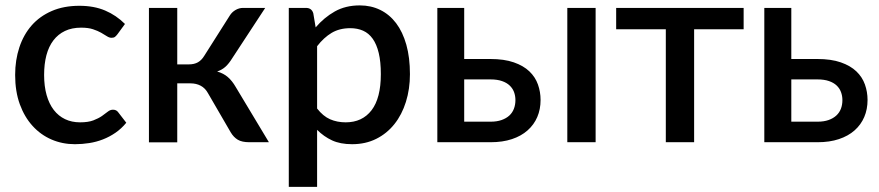

<svg xmlns="http://www.w3.org/2000/svg" viewBox="-20 -540 3338 729"><path d="M426 -410Q421 -403.5 416.5 -400Q412 -396.5 403.5 -396.5Q395 -396.5 385.8 -402.5Q376.5 -408.5 363.8 -415.8Q351 -423 333 -429Q315 -435 288 -435Q253 -435 226.8 -422.5Q200.5 -410 182.8 -386.8Q165 -363.5 156.2 -330.2Q147.5 -297 147.5 -255.5Q147.5 -212.5 157 -179Q166.5 -145.5 184.2 -122.5Q202 -99.5 227.2 -87.5Q252.5 -75.5 284 -75.5Q315 -75.5 334.5 -83Q354 -90.5 367 -99.5Q380 -108.5 389.2 -116Q398.5 -123.5 409 -123.5Q422 -123.5 429 -113.5L459.5 -74Q441 -51.5 418.5 -36Q396 -20.5 371 -10.8Q346 -1 319 3.2Q292 7.5 264.5 7.5Q217 7.5 175.8 -10.2Q134.5 -28 103.8 -61.8Q73 -95.5 55.2 -144.2Q37.5 -193 37.5 -255.5Q37.5 -312 53.5 -360.2Q69.5 -408.5 100.2 -443.5Q131 -478.5 176.5 -498.2Q222 -518 281.5 -518Q337 -518 379.2 -500Q421.5 -482 454.5 -449Z M852.5 -481Q860.5 -494 874.2 -502Q888 -510 903 -510H987L861.5 -318.5Q849.5 -299 836.5 -287Q823.5 -275 804.5 -268.5Q829 -261.5 845.2 -247.2Q861.5 -233 874.5 -210.5L1001 0H927Q898.5 0 882.8 -9.5Q867 -19 856 -37.5L769.5 -186.5Q759 -205.5 742 -214.5Q725 -223.5 703.5 -223.5H653V0.5H545.5V-510H653V-295.5H696.5Q717.5 -295.5 731.5 -303.5Q745.5 -311.5 755.5 -328Z M1184 -128Q1206.5 -99 1233.2 -87.2Q1260 -75.5 1292.5 -75.5Q1355.5 -75.5 1390.8 -121.5Q1426 -167.5 1426 -258.5Q1426 -305.5 1418 -338.8Q1410 -372 1395 -393Q1380 -414 1358.5 -423.5Q1337 -433 1310 -433Q1269 -433 1239.2 -415.2Q1209.5 -397.5 1184 -364.5ZM1178.5 -436Q1210.5 -473.5 1251.2 -496.5Q1292 -519.5 1346 -519.5Q1389 -519.5 1424 -502.2Q1459 -485 1484 -452Q1509 -419 1522.8 -370.2Q1536.5 -321.5 1536.5 -258.5Q1536.5 -202 1521.2 -153.2Q1506 -104.5 1477.5 -68.8Q1449 -33 1408.5 -12.8Q1368 7.5 1317 7.5Q1272 7.5 1240.8 -7Q1209.5 -21.5 1184 -47V169.5H1076.5V-510H1141.5Q1163.5 -510 1169.5 -489.5Z M1843 -78Q1866.5 -78 1884.2 -84.2Q1902 -90.5 1913.8 -101.2Q1925.5 -112 1931.2 -127Q1937 -142 1937 -160Q1937 -176 1931.8 -190.2Q1926.5 -204.5 1915.2 -215.2Q1904 -226 1886 -232.2Q1868 -238.5 1842 -238.5H1742.5V-78ZM1841.5 -316Q1894.5 -316 1931 -303.2Q1967.5 -290.5 1990 -269Q2012.5 -247.5 2022.5 -219.2Q2032.5 -191 2032.5 -160.5Q2032.5 -125 2020 -95.8Q2007.5 -66.5 1983.2 -45Q1959 -23.5 1923.8 -11.8Q1888.5 0 1843 0H1640.5V-510H1742.5V-316ZM2241.5 -510V0H2134V-510Z M2803.5 -429H2615.5V0H2508V-429H2319.5V-510H2803.5Z M3084.5 -78Q3108 -78 3125.8 -84.2Q3143.5 -90.5 3155.2 -101.2Q3167 -112 3172.8 -127Q3178.5 -142 3178.5 -160Q3178.5 -176 3173.2 -190.2Q3168 -204.5 3156.8 -215.2Q3145.5 -226 3127.5 -232.2Q3109.5 -238.5 3083.5 -238.5H2984.5V-78ZM3083 -316Q3136 -316 3172.5 -303.2Q3209 -290.5 3231.5 -269Q3254 -247.5 3264 -219.2Q3274 -191 3274 -160.5Q3274 -125 3261.5 -95.8Q3249 -66.5 3224.8 -45Q3200.5 -23.5 3165.2 -11.8Q3130 0 3084.5 0H2882V-510H2984.5V-316Z"/></svg>

Font: Lato SemiBold
Style: Regular
Weight: 600
Designer: Lukasz Dziedzic with Adam Twardoch and Botio Nikoltchev
Foundry: tyPoland Lukasz Dziedzic
Version: Version 2.015; 2015-08-06; http://www.latofonts.com/